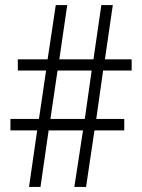

<svg xmlns="http://www.w3.org/2000/svg" viewBox="-20 -734 558 754"><path d="M385 -457H497V-501H392L423 -714H378L347 -501H213L244 -714H199L167 -501H50V-457H161L133 -267H21V-222H126L94 0H139L171 -222H306L272 0H318L351 -222H468V-267H358ZM178 -267 206 -457H340L313 -267Z"/></svg>

Font: Noto Sans Display SemiCondensed Light
Style: Regular
Weight: 300
Width: 4
Designer: Monotype Design Team
Foundry: Monotype Imaging Inc.
Version: Version 1.900